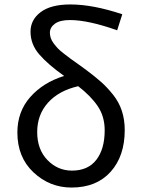

<svg xmlns="http://www.w3.org/2000/svg" viewBox="-20 -829 634 862"><path d="M301 13Q203 13 130.5 -55Q58 -123 58 -234Q58 -328 116 -393.5Q174 -459 268 -488Q196 -539 156.5 -584.5Q117 -630 117 -687Q117 -740 162.5 -774.5Q208 -809 296 -809Q397 -809 529 -765L506 -693Q376 -739 294 -739Q249 -739 226.5 -722.5Q204 -706 204 -682Q204 -670 208 -658Q212 -646 221.5 -633.5Q231 -621 239.5 -612Q248 -603 266.5 -588.5Q285 -574 296 -566Q307 -558 331 -541Q355 -524 367 -515Q407 -485 434 -461Q461 -437 487.5 -404Q514 -371 527 -331.5Q540 -292 540 -245Q540 -128 476.5 -57.5Q413 13 301 13ZM303 -63Q375 -63 412.5 -111.5Q450 -160 450 -244Q450 -306 419 -352Q388 -398 331 -442Q244 -422 195.5 -368Q147 -314 147 -236Q147 -158 193 -110.5Q239 -63 303 -63Z"/></svg>

Font: Noto Sans SC
Style: Regular
Weight: 400
Designer: Ryoko NISHIZUKA  (kana, bopomofo & ideographs); Paul D. Hunt (Latin, Greek & Cyrillic); Sandoll Communications , Soo-you
Foundry: Adobe
Version: Version 2.002;hotconv 1.0.116;makeotfexe 2.5.65601